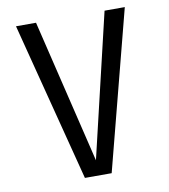

<svg xmlns="http://www.w3.org/2000/svg" viewBox="-82 -800 764 869"><g transform="rotate(-10 300.0 -365.0)"><path d="M238 0 50 -730H142L301 -70L457 -730H550L361 0Z"/></g></svg>

Font: Tiny
Style: Regular
Weight: 400
Designer: Philipp Nurullin, Konstantin Bulenkov
Foundry: JetBrains
Version: Version 2.251; ttfautohint (v1.8.4.7-5d5b)